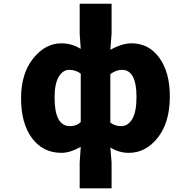

<svg xmlns="http://www.w3.org/2000/svg" viewBox="-20 -819 1040 1046"><path d="M414.1 207V66.4L419.9 -18.6Q361.3 13.7 314.5 13.7Q213.9 13.7 154.3 -66.4Q94.7 -146.5 94.7 -284.2Q94.7 -418 160.6 -500.5Q226.6 -583 314.5 -583Q370.1 -583 419.9 -552.7L414.1 -634.8V-798.8H587.9V-634.8L581.1 -547.9Q645.5 -583 696.3 -583Q791 -583 848.1 -503.9Q905.3 -424.8 905.3 -293.9Q905.3 -152.3 839.8 -69.3Q774.4 13.7 681.6 13.7Q627.9 13.7 581.1 -15.6L587.9 66.4V207ZM361.3 -131.8Q397.5 -131.8 419.9 -154.3V-418Q391.6 -438.5 357.4 -438.5Q322.3 -438.5 299.8 -400.4Q277.3 -362.3 277.3 -287.1Q277.3 -131.8 361.3 -131.8ZM639.6 -131.8Q677.7 -131.8 700.7 -170.9Q723.6 -210 723.6 -291Q723.6 -438.5 644.5 -438.5Q612.3 -438.5 581.1 -415V-151.4Q605.5 -131.8 639.6 -131.8Z"/></svg>

Font: GenEi Gothic M Heavy
Style: Regular
Weight: 800
Designer: o_tamon (Modified); [Source Han Sans]
Ryoko NISHIZUKA  (kana & ideographs); Paul D. Hunt (Latin, Greek & Cyrillic); Wenl
Version: Version 1.1a;Original Version 1.004